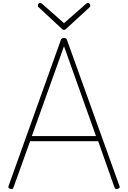

<svg xmlns="http://www.w3.org/2000/svg" viewBox="-20 -1274 872 1308"><path d="M49 12Q39 8 37.5 3.5Q36 -1 39 -9L394 -1000Q396 -1008 401 -1011.5Q406 -1015 416 -1015Q426 -1015 430.5 -1011.5Q435 -1008 437 -1000L793 -9Q797 -1 795 3.5Q793 8 783 12Q773 16 768 13Q763 10 758 -3L649 -312H185L74 -3Q70 10 65 13Q60 16 49 12ZM197 -347H634L416 -959ZM579 -1254Q586 -1254 590.5 -1248.5Q595 -1243 595 -1235Q595 -1232 594 -1229.5Q593 -1227 590 -1224L432 -1079Q427 -1074 423.5 -1072Q420 -1070 416 -1070Q412 -1070 408.5 -1072Q405 -1074 400 -1079L243 -1225Q239 -1228 238.5 -1231Q238 -1234 238 -1236Q238 -1244 242.5 -1249Q247 -1254 254 -1254Q257 -1254 260.5 -1252Q264 -1250 267 -1248L416 -1116L566 -1248Q569 -1250 572 -1252Q575 -1254 579 -1254Z"/></svg>

Font: Playwrite NG Modern Thin
Style: Regular
Weight: 250
Designer: Veronika Burian, José Scaglione
Foundry: TypeTogether
Version: Version 1.002